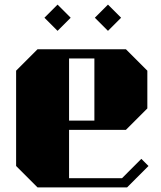

<svg xmlns="http://www.w3.org/2000/svg" viewBox="-20 -814 700 834"><path d="M143 0H532L625 -93L594 -124L510 -40H280V-250H527L620 -343V-507L527 -600H143L50 -507V-93ZM280 -560H390V-290H280ZM230 -680 287 -737 230 -794 173 -737ZM449 -680 506 -737 449 -794 392 -737Z"/></svg>

Font: Kumar One
Style: Regular
Weight: 400
Designer: Parimal Parmar
Foundry: Indian Type Foundry
Version: Version 1.001;PS 1.001;hotconv 1.0.88;makeotf.lib2.5.647800